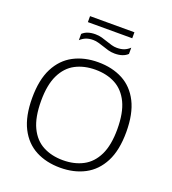

<svg xmlns="http://www.w3.org/2000/svg" viewBox="-178 -1155 1164 1297"><g transform="rotate(20 404.0 -506.0)"><path d="M403.5 9Q303 9 226.8 -31.2Q150.5 -71.5 108 -155.2Q65.5 -239 65.5 -370Q65.5 -501 108.5 -584.8Q151.5 -668.5 228 -708.8Q304.5 -749 403.5 -749Q504.5 -749 580.8 -708.8Q657 -668.5 699.5 -584.8Q742 -501 742 -370Q742 -239 698.8 -155.2Q655.5 -71.5 579.2 -31.2Q503 9 403.5 9ZM403.5 -45Q485.5 -45 547.5 -77.8Q609.5 -110.5 644 -181.5Q678.5 -252.5 678.5 -367.5Q678.5 -485 643.8 -557Q609 -629 547.2 -662Q485.5 -695 403.5 -695Q322 -695 260.2 -662.5Q198.5 -630 163.8 -558.8Q129 -487.5 129 -372.5Q129 -254.5 163.5 -182.5Q198 -110.5 260 -77.8Q322 -45 403.5 -45ZM486 -841.5Q461 -841.5 438.8 -847.8Q416.5 -854 395.5 -861.5Q376.5 -867.5 358 -873Q339.5 -878.5 320 -878.5Q290.5 -878.5 269 -870Q247.5 -861.5 228.5 -844V-889Q260.5 -920 321 -920Q346 -920 368.2 -913.8Q390.5 -907.5 411.5 -900Q430.5 -893.5 449 -888.2Q467.5 -883 487 -883Q516.5 -883 538 -891.2Q559.5 -899.5 578.5 -917.5V-872.5Q546.5 -841.5 486 -841.5ZM244 -979.5V-1022.5H563V-979.5Z"/></g></svg>

Font: Encode Sans Expanded Light
Style: Regular
Weight: 300
Width: 7
Designer: Multiple Designers
Foundry: Impallari Type
Version: Version 3.000; ttfautohint (v1.8.3) -l 8 -r 50 -G 200 -x 14 